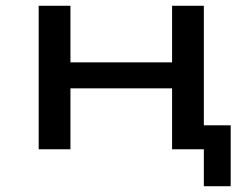

<svg xmlns="http://www.w3.org/2000/svg" viewBox="-20 -517 846 665"><path d="M686 128V0H576V-211H224V0H114V-497H224V-301H576V-497H686V-83H779V128Z"/></svg>

Font: Nunito Sans 7pt Expanded Medium
Style: Regular
Weight: 500
Width: 7
Designer: Vernon Adams
Foundry: Vernon Adams
Version: Version 3.101;gftools[0.9.27]